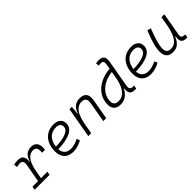

<svg xmlns="http://www.w3.org/2000/svg" viewBox="220 -1904 3075 3075"><g transform="rotate(-45 1758.0 -366.5)"><path d="M1 0 11.7 -59.6H138.2L193.4 -373.5Q209.5 -466.8 132.8 -466.8Q114.3 -466.8 96.2 -464.4Q78.1 -461.9 60.1 -456.5L51.8 -515.6Q72.8 -522.5 95.5 -524.9Q118.2 -527.3 142.1 -527.3Q212.9 -527.3 241.7 -490.5Q270.5 -453.6 260.3 -377H267.6Q286.1 -448.7 331.3 -488Q376.5 -527.3 444.3 -527.3Q520 -527.3 552 -478Q584 -428.7 570.3 -335.4H504.4Q512.7 -401.9 494.4 -434.1Q476.1 -466.3 428.2 -466.3Q384.3 -466.3 345.9 -440.7Q307.6 -415 277.6 -356Q247.6 -296.9 228.5 -196.3L204.1 -59.6H349.6L338.9 0Z M877.9 -51.3Q918 -51.3 963.6 -64.2Q1009.3 -77.1 1051.8 -100.1L1074.2 -47.4Q1027.8 -20.5 974.9 -5.4Q921.9 9.8 873.5 9.8Q774.9 9.8 720 -45.7Q665 -101.1 665 -199.7Q665 -301.3 700 -374.5Q734.9 -447.8 799.6 -487.5Q864.3 -527.3 953.6 -527.3Q1028.8 -527.3 1070.8 -491.2Q1112.8 -455.1 1112.8 -390.6Q1112.8 -295.4 1011.2 -245.1Q909.7 -194.8 728.5 -190.9Q731.9 -125 771.2 -88.1Q810.5 -51.3 877.9 -51.3ZM730.5 -246.6Q882.3 -250.5 964.6 -285.9Q1046.9 -321.3 1046.9 -387.7Q1046.9 -424.3 1020.5 -445.3Q994.1 -466.3 946.3 -466.3Q855 -466.3 798.1 -408Q741.2 -349.6 730.5 -246.6Z M1216.3 0 1307.6 -517.6H1361.8L1348.6 -377H1356.4Q1376 -448.7 1425 -488Q1474.1 -527.3 1546.4 -527.3Q1714.8 -527.3 1682.1 -340.3L1622.1 0H1555.7L1616.2 -344.2Q1627 -405.3 1605.5 -435.8Q1584 -466.3 1526.9 -466.3Q1480.5 -466.3 1440.2 -440.4Q1399.9 -414.6 1368.4 -354.2Q1336.9 -293.9 1316.4 -191.9L1282.7 0Z M1939.9 10.3Q1869.1 10.3 1830.1 -27.8Q1791 -65.9 1791 -135.3Q1791 -244.6 1846.7 -328.1Q1902.3 -411.6 1999.3 -461.7Q2096.2 -511.7 2220.2 -521.5L2233.4 -597.7Q2241.2 -641.6 2230.7 -662.8Q2220.2 -684.1 2186 -684.1Q2173.3 -684.1 2160.2 -682.9Q2147 -681.6 2134.3 -678.7L2127 -734.9Q2143.1 -739.3 2159.2 -741Q2175.3 -742.7 2191.4 -742.7Q2262.2 -742.7 2287.6 -707Q2313 -671.4 2299.8 -595.7L2219.2 -139.2Q2203.6 -53.7 2277.3 -53.7H2307.6L2297.4 4.9H2268.6Q2196.8 4.9 2175 -31.7Q2153.3 -68.4 2163.1 -133.3H2154.3Q2123 -65.4 2067.6 -27.6Q2012.2 10.3 1939.9 10.3ZM2185.5 -324.2V-325.2L2209.5 -460Q2104 -448.2 2024.7 -404.8Q1945.3 -361.3 1901.1 -293.5Q1856.9 -225.6 1856.9 -141.1Q1856.9 -98.1 1882.8 -74.5Q1908.7 -50.8 1955.6 -50.8Q2043.5 -50.8 2100.3 -120.4Q2157.2 -189.9 2185.5 -324.2Z M2635.7 -51.3Q2675.8 -51.3 2721.4 -64.2Q2767.1 -77.1 2809.6 -100.1L2832 -47.4Q2785.6 -20.5 2732.7 -5.4Q2679.7 9.8 2631.3 9.8Q2532.7 9.8 2477.8 -45.7Q2422.9 -101.1 2422.9 -199.7Q2422.9 -301.3 2457.8 -374.5Q2492.7 -447.8 2557.4 -487.5Q2622.1 -527.3 2711.4 -527.3Q2786.6 -527.3 2828.6 -491.2Q2870.6 -455.1 2870.6 -390.6Q2870.6 -295.4 2769 -245.1Q2667.5 -194.8 2486.3 -190.9Q2489.7 -125 2529.1 -88.1Q2568.4 -51.3 2635.7 -51.3ZM2488.3 -246.6Q2640.1 -250.5 2722.4 -285.9Q2804.7 -321.3 2804.7 -387.7Q2804.7 -424.3 2778.3 -445.3Q2752 -466.3 2704.1 -466.3Q2612.8 -466.3 2555.9 -408Q2499 -349.6 2488.3 -246.6Z M3127.9 10.3Q3055.7 10.3 3017.6 -29.5Q2979.5 -69.3 2979.5 -145Q2979.5 -224.6 3006.1 -315.2Q3032.7 -405.8 3082 -527.3L3146 -514.6Q3095.7 -385.3 3070.6 -298.8Q3045.4 -212.4 3045.4 -150.9Q3045.4 -50.8 3141.6 -50.8Q3223.1 -50.8 3277.1 -122.1Q3331.1 -193.4 3359.4 -341.3L3391.1 -517.6H3457L3387.7 -126.5Q3381.3 -88.4 3395.8 -72Q3410.2 -55.7 3453.1 -53.7H3466.3L3455.6 4.9H3444.3Q3366.2 4.9 3343.3 -32.5Q3320.3 -69.8 3335 -138.7H3325.2Q3307.1 -96.2 3282.5 -62.5Q3257.8 -28.8 3220.7 -9.3Q3183.6 10.3 3127.9 10.3Z"/></g></svg>

Font: Cascadia Mono Light
Style: Italic
Weight: 300
Italic angle: -10°
Monospace: yes
Designer: Aaron Bell
Foundry: Saja Typeworks
Version: Version 2404.023; ttfautohint (v1.8.4)